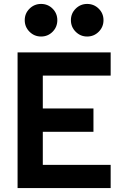

<svg xmlns="http://www.w3.org/2000/svg" viewBox="-20 -961 626 981"><path d="M69.8 0V-693.4H545.4V-574.7H198.7V-406.7H457.5V-287.6H198.7V-118.7H545.4V0ZM189.9 -774.4Q155.3 -774.4 130.9 -798.8Q106.4 -823.2 106.4 -857.9Q106.4 -892.6 130.9 -916.7Q155.3 -940.9 189.9 -940.9Q224.6 -940.9 248.8 -916.7Q272.9 -892.6 272.9 -857.9Q272.9 -823.2 248.8 -798.8Q224.6 -774.4 189.9 -774.4ZM425.3 -774.4Q391.1 -774.4 366.7 -798.8Q342.3 -823.2 342.3 -857.9Q342.3 -892.6 366.7 -916.7Q391.1 -940.9 425.3 -940.9Q460 -940.9 484.4 -916.7Q508.8 -892.6 508.8 -857.9Q508.8 -823.2 484.4 -798.8Q460 -774.4 425.3 -774.4Z"/></svg>

Font: Cascadia Code NF
Style: Bold
Weight: 700
Monospace: yes
Designer: Aaron Bell
Foundry: Saja Typeworks
Version: Version 2404.023; ttfautohint (v1.8.4)